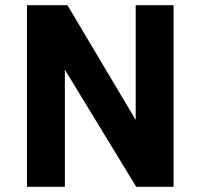

<svg xmlns="http://www.w3.org/2000/svg" viewBox="-20 -720 772 740"><path d="M84 0V-700H240L535 -204H503V-700H649V0H505L198 -504H230V0Z"/></svg>

Font: Inclusive Sans
Style: Bold
Weight: 700
Designer: Olivia King
Foundry: Olivia King
Version: Version 2.004